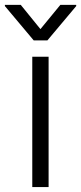

<svg xmlns="http://www.w3.org/2000/svg" viewBox="-59 -761 330 781"><path d="M72.3 -530.3H138.7V0H72.3ZM105.5 -642.6 186.5 -741.2H251V-736.3L133.8 -596.7H78.1L-39.1 -736.3V-741.2H25.4Z"/></svg>

Font: Pretendard JP Light
Style: Regular
Weight: 300
Designer: Base glyphs from Inter by Rasmus Andersson; Hangeul glyphs from Noto Sans CJK(Source Han Sans) by Jang Soo-young and Kan
Foundry: Kil Hyung-jin
Version: Version 1.309